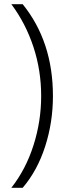

<svg xmlns="http://www.w3.org/2000/svg" viewBox="-20 -736 317 914"><path d="M232 -279Q232 -538 88 -716H34Q102 -625 139 -513Q176 -401 176 -279Q176 -159 139.5 -44.5Q103 70 34 158H88Q158 76 195 -39Q232 -154 232 -279Z"/></svg>

Font: Noto Sans UI SemiCondensed Light
Style: Regular
Weight: 300
Width: 4
Designer: Monotype Design Team
Foundry: Monotype Imaging Inc.
Version: Version 1.901